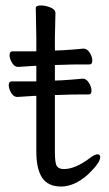

<svg xmlns="http://www.w3.org/2000/svg" viewBox="-20 -665 400 703"><path d="M113 -367V-424H108Q107 -424 47 -420H46Q33 -420 24 -435Q15 -450 15 -463.5Q15 -477 26 -477H113V-528L111 -635Q111 -645 129 -645Q147 -645 165 -637.5Q183 -630 183 -617L181 -528V-480L209 -481Q245 -483 285 -487H286Q299 -487 308.5 -472Q318 -457 318 -443Q318 -429 307 -429H268Q240 -429 220 -428L181 -427V-370L206 -371Q242 -373 282 -377H283Q296 -377 305.5 -362Q315 -347 315 -333Q315 -319 304 -319H265Q237 -319 217 -318L181 -317V-108Q181 -68 188 -57Q195 -46 214 -46Q256 -46 310 -87Q327 -100 337 -100Q347 -100 347 -90Q347 -69 302 -26Q252 18 204 18Q156 18 134.5 -14Q113 -46 113 -110V-314H105Q104 -314 44 -310H43Q30 -310 21 -325Q12 -340 12 -353.5Q12 -367 23 -367Z"/></svg>

Font: Fusion Kai T
Style: Regular
Weight: 400
Designer: Fontworks Inc.
Version: Version 24.134;May 13, 2024